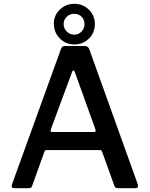

<svg xmlns="http://www.w3.org/2000/svg" viewBox="-20 -982 781 1002"><path d="M41 -12 43 -21 298 -726Q301 -735 306 -738.5Q311 -742 320 -742H421Q440 -742 446 -725L699 -20Q700 -18 700 -13Q700 0 689 0H594Q581 0 577 -12L513 -190Q511 -195 509 -197Q507 -199 501 -199H224Q215 -199 212 -191L147 -10Q144 0 130 0H53Q41 0 41 -12ZM470 -293Q477 -293 478.5 -296.5Q480 -300 478 -307L370 -607Q367 -614 363 -614Q359 -614 356 -606L245 -306L244 -300Q244 -293 253 -293ZM368 -750Q323 -750 292 -781.5Q261 -813 261 -859Q261 -902 292.5 -932Q324 -962 368 -962Q413 -962 444 -931.5Q475 -901 475 -857Q475 -811 444 -780.5Q413 -750 368 -750ZM367 -910Q345 -910 328.5 -894.5Q312 -879 312 -856Q312 -834 328.5 -817.5Q345 -801 367 -801Q390 -801 405.5 -817.5Q421 -834 421 -856Q421 -880 405.5 -895Q390 -910 367 -910Z"/></svg>

Font: Libre Franklin Medium
Style: Regular
Weight: 500
Designer: Pablo Impallari, Rodrigo Fuenzalida
Foundry: Impallari Type
Version: Version 1.002; ttfautohint (v1.5)